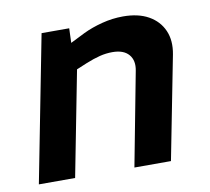

<svg xmlns="http://www.w3.org/2000/svg" viewBox="-63 -587 720 657"><g transform="rotate(-10 296.5 -258.0)"><path d="M21 0 120 -508H216L213 -425L187 -444L265 -483Q294 -497 330.5 -506.5Q367 -516 404 -516Q457 -516 492.5 -496Q528 -476 543.5 -440.5Q559 -405 550 -358L480 0H353L415 -325Q422 -360 404 -381Q386 -402 347 -402Q325 -402 303 -396.5Q281 -391 254 -380L218 -365L147 0Z"/></g></svg>

Font: REM Medium Medium
Style: Italic
Weight: 500
Italic angle: -11°
Version: Version 1.005;gftools[0.9.28]